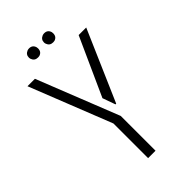

<svg xmlns="http://www.w3.org/2000/svg" viewBox="-246 -888 964 964"><g transform="rotate(-45 235.5 -406.0)"><path d="M133.8 -780.3Q133.8 -801.8 155.3 -810.5Q161.1 -812.5 167 -812.5Q191.4 -812.5 198.2 -789.1Q199.2 -785.2 199.2 -780.3Q199.2 -755.9 176.8 -749Q171.9 -748 167 -748Q143.6 -748 135.7 -769.5Q133.8 -775.4 133.8 -780.3ZM241.2 -780.3Q241.2 -801.8 262.7 -810.5Q268.6 -812.5 274.4 -812.5Q298.8 -812.5 305.7 -789.1Q306.6 -785.2 306.6 -780.3Q306.6 -755.9 284.2 -749Q279.3 -748 274.4 -748Q251 -748 243.2 -769.5Q241.2 -775.4 241.2 -780.3ZM27.3 -683.6H80.1L252.9 -247.1V0H200.2V-246.1ZM251 -375 390.6 -683.6H444.3L280.3 -306.6H275.4Z"/></g></svg>

Font: Post No Bills Colombo
Style: Regular
Weight: 400
Designer: Kosala Senevirathne, Siva Puranthara, Lasantha Premarathna, Tharique Azeez
Foundry: Mooniak
Version: Version 1.220 ; ttfautohint (v1.6)